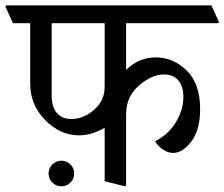

<svg xmlns="http://www.w3.org/2000/svg" viewBox="-47 -669 817 699"><path d="M141.1 -584.5V-322.3Q141.1 -279.8 159.9 -257.8Q178.7 -235.8 212.4 -235.8Q257.3 -235.8 295.7 -269.5Q334 -303.2 334 -351.6V-584.5ZM520 -460Q583.5 -460 632.6 -412.4Q681.6 -364.7 681.6 -272Q681.6 -196.3 649.9 -154.3Q618.2 -112.3 583.5 -112.3Q564.5 -112.3 546.6 -124.3Q528.8 -136.2 517.6 -154.8Q566.9 -179.7 593.8 -224.9Q620.6 -270 620.6 -315.9Q620.6 -355.5 601.8 -376.7Q583 -397.9 550.8 -397.9Q505.4 -397.9 458.7 -357.4Q412.1 -316.9 412.1 -252.9V5.9L407.7 9.3L334 -9.3V-203.6Q309.6 -189.5 286.1 -182.9Q262.7 -176.3 241.2 -176.3Q171.9 -176.3 117.4 -231.9Q63 -287.6 63 -363.8V-584.5H0L-27.3 -645L-24.4 -649.4H722.7L750 -588.9L747.1 -584.5H412.1V-414.6Q435.5 -437.5 462.4 -448.7Q489.3 -460 520 -460ZM129.9 -37.6Q129.9 -56.6 143.6 -70.3Q157.2 -84 176.8 -84Q195.8 -84 209.5 -70.3Q223.1 -56.6 223.1 -37.6Q223.1 -18.1 209.5 -4.4Q195.8 9.3 176.8 9.3Q157.2 9.3 143.6 -4.4Q129.9 -18.1 129.9 -37.6Z"/></svg>

Font: Sitara
Style: Regular
Weight: 400
Designer: Neelakash Kshetrimayum
Foundry: Neelakash Kshetrimayum
Version: Version 1.000;PS Version 1.000;PS 1.0;hotconv 1.;hotconv 1.0